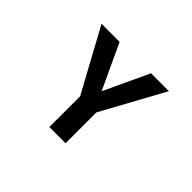

<svg xmlns="http://www.w3.org/2000/svg" viewBox="-141 -1006 1283 1283"><g transform="rotate(45 500.0 -365.0)"><path d="M504.9 -414.1 653.3 -732.4H822.3L580.1 -289.1V2H426.8V-289.1L185.5 -732.4H356.4Z"/></g></svg>

Font: GenEi Gothic M Regular
Style: Bold
Weight: 700
Designer: o_tamon (Modified); [Source Han Sans]
Ryoko NISHIZUKA  (kana & ideographs); Paul D. Hunt (Latin, Greek & Cyrillic); Wenl
Version: Version 1.1a;Original Version 1.004